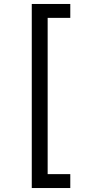

<svg xmlns="http://www.w3.org/2000/svg" viewBox="-20 -812 455 967"><path d="M140 -792H334V-722H220V65H334V135H140Z"/></svg>

Font: lgurmukhi25
Style: Book
Weight: 400
Designer: Jelle Bosma - Monotype Design Team
Foundry: Monotype Imaging Inc.
Version: Version 2.003